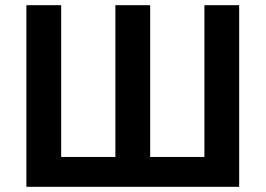

<svg xmlns="http://www.w3.org/2000/svg" viewBox="-20 -720 1024 740"><path d="M81.7 0H901.8V-700H767.8V-115H558.8V-700H424.7V-115H215.8V-700H81.7Z"/></svg>

Font: Tilda Sans VF
Style: Regular
Weight: 400
Designer: ParaType Ltd
Foundry: ParaType Ltd
Version: Version 1.010